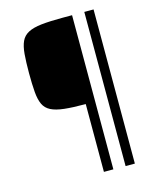

<svg xmlns="http://www.w3.org/2000/svg" viewBox="-122 -773 819 1001"><g transform="rotate(-15 287.0 -272.0)"><path d="M313 144V-222Q243 -222 198 -227Q153 -232 126.5 -245.5Q100 -259 88 -284.5Q76 -310 72.5 -351.5Q69 -393 69 -454Q69 -515 72.5 -556.5Q76 -598 88 -624Q100 -650 126.5 -664Q153 -678 198 -683Q243 -688 313 -688H364V144ZM430 144V-688H480V144Z"/></g></svg>

Font: Saira Thin Light
Style: Regular
Weight: 300
Version: Version 1.101